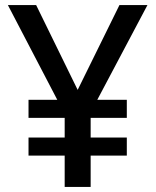

<svg xmlns="http://www.w3.org/2000/svg" viewBox="-20 -734 612 754"><path d="M285 -381 122 -714H11L205 -342H92V-271H234V-194H92V-123H234V0H336V-123H478V-194H336V-271H478V-342H362L559 -714H449Z"/></svg>

Font: Noto Sans Arabic UI Md
Style: Regular
Weight: 500
Designer: Monotype Design Team, Nadine Chahine and Nizar Qandah
Foundry: Monotype Imaging Inc.
Version: Version 2.010